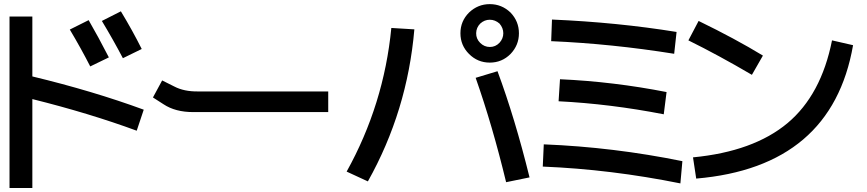

<svg xmlns="http://www.w3.org/2000/svg" viewBox="-20 -856 4225 936"><path d="M320.3 -711.9 412.1 -757.8Q458 -678.7 510.7 -576.2L419.9 -532.2Q375 -620.1 320.3 -711.9ZM476.6 -753.9 569.3 -800.8Q626 -707 670.9 -617.2L579.1 -572.3Q530.3 -665 476.6 -753.9ZM26.4 -775.4H137.7V-483.4Q433.6 -412.1 680.7 -321.3L646.5 -218.8Q416 -303.7 137.7 -373V60.5H26.4Z M725.6 -380.9 777.3 -347.7Q835 -309.6 920.9 -309.6H1580.1V-410.2H946.3Q877 -409.2 829.1 -434.6L770.5 -463.9Z M2298.8 -476.6 2405.3 -508.8Q2490.2 -280.3 2561.5 8.8L2447.3 32.2Q2380.9 -243.2 2298.8 -476.6ZM1887.7 -719.7 2000 -712.9Q1965.8 -314.5 1773.4 28.3L1669.9 -19.5Q1851.6 -346.7 1887.7 -719.7ZM2468.8 -592.8Q2426.8 -550.8 2367.7 -550.8Q2308.6 -550.8 2266.6 -592.8Q2224.6 -634.8 2224.6 -693.8Q2224.6 -752.9 2266.6 -794.9Q2309.6 -835.9 2367.7 -835.9Q2425.8 -835.9 2468.8 -794.9Q2509.8 -752 2509.8 -693.8Q2509.8 -635.7 2468.8 -592.8ZM2415 -741.2Q2393.6 -759.8 2367.7 -759.8Q2341.8 -759.8 2321.3 -741.2Q2301.8 -721.7 2301.3 -694.3Q2300.8 -667 2320.8 -647Q2340.8 -627 2368.2 -627Q2395.5 -627 2415 -647.5Q2433.6 -668 2433.6 -693.8Q2433.6 -719.7 2415 -741.2Z M2630.9 -152.3Q2970.7 -138.7 3306.6 -70.3L3296.9 38.1Q2958 -30.3 2626 -43.9ZM2710 -469.7Q2970.7 -458 3229.5 -407.2L3215.8 -298.8Q2955.1 -349.6 2703.1 -362.3ZM2670.9 -760.7Q2989.3 -747.1 3278.3 -700.2L3266.6 -593.8Q2961.9 -642.6 2667 -655.3Z M3335.9 -659.2 3385.7 -753.9Q3564.5 -667 3699.2 -585L3645.5 -491.2Q3482.4 -586.9 3335.9 -659.2ZM4036.1 -659.2 4138.7 -635.7Q4035.2 -42 3374 14.6L3358.4 -88.9Q3653.3 -117.2 3819.3 -255.9Q3983.4 -393.6 4036.1 -659.2Z"/></svg>

Font: RobotoJAA
Style: Medium
Weight: 500
Version: Version 2.05; 2016-11-05